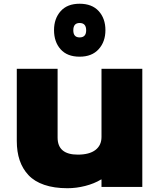

<svg xmlns="http://www.w3.org/2000/svg" viewBox="-20 -998 856 1027"><path d="M440.9 -835.9Q440.9 -875 405.8 -875Q372.1 -875 372.1 -835.9Q372.1 -797.9 405.8 -797.9Q440.9 -797.9 440.9 -835.9ZM741.2 -629.9V2H522.9V-38.1H521Q483.9 -15.6 435.8 -3.4Q387.7 8.8 340.8 8.8Q269.5 8.8 216.8 -9.3Q164.1 -27.3 132.3 -61.3Q100.6 -95.2 85.2 -140.6Q69.8 -186 69.8 -244.1V-629.9H288.1V-262.2Q288.1 -170.9 396 -170.9Q458 -170.9 490.5 -195.8Q522.9 -220.7 522.9 -265.1V-629.9ZM405.8 -694.8Q339.4 -694.8 304.2 -734.4Q269 -773.9 269 -836.9Q269 -898.4 304.4 -938.2Q339.8 -978 405.8 -978Q472.2 -978 508.1 -938.5Q543.9 -898.9 543.9 -836.9Q543.9 -774.9 507.8 -734.9Q471.7 -694.8 405.8 -694.8Z"/></svg>

Font: Sinkin Sans 900 X Black
Style: Regular
Weight: 950
Designer: Keith Bates
Foundry: K-Type
Version: Sinkin Sans (version 1.0)  by Keith Bates   •   © 2014   www